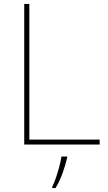

<svg xmlns="http://www.w3.org/2000/svg" viewBox="-20 -734 546 975"><path d="M103 0V-714H129V-25H486V0ZM321 67Q312 106 297.5 146Q283 186 262 221H245V215Q253 200 263 171.5Q273 143 281 112.5Q289 82 292 61H321Z"/></svg>

Font: Noto Sans Syriac Western Thin
Style: Regular
Weight: 100
Designer: Patrick Giasson and the Monotype Design Team
Foundry: Monotype Imaging Inc.
Version: Version 3.000; ttfautohint (v1.8.4.7-5d5b)